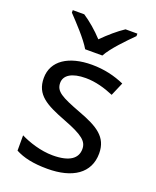

<svg xmlns="http://www.w3.org/2000/svg" viewBox="-144 -916 767 944"><g transform="rotate(20 239.5 -444.0)"><path d="M194 -672H284C308 -717 371 -781 409 -819V-832H347C312 -809 274 -776 238 -740C205 -776 166 -809 131 -832H71V-819C107 -781 168 -717 194 -672ZM434 -214C434 -300 375 -335 273 -373C170 -412 135 -430 135 -475C135 -515 174 -540 246 -540C298 -540 348 -525 393 -506L423 -576C373 -598 317 -612 252 -612C132 -612 51 -561 51 -470C51 -382 113 -350 217 -310C322 -270 349 -246 349 -206C349 -158 311 -127 222 -127C159 -127 94 -149 52 -170V-90C93 -68 145 -56 220 -56C351 -56 434 -110 434 -214Z"/></g></svg>

Font: Noto Sans Malayalam UI
Style: Regular
Weight: 400
Designer: Jelle Bosma - Monotype Design Team
Foundry: Monotype Imaging Inc.
Version: Version 2.104